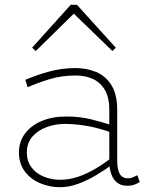

<svg xmlns="http://www.w3.org/2000/svg" viewBox="-20 -768 625 801"><path d="M510 7Q486 7 469.5 -5.5Q453 -18 444.5 -41Q436 -64 436 -97V-308Q436 -363 416.5 -394.5Q397 -426 365.5 -439.5Q334 -453 296 -453Q238 -453 189.5 -438.5Q141 -424 95 -404L86 -435Q132 -455 185 -469.5Q238 -484 296 -484Q342 -484 381.5 -467.5Q421 -451 445 -412.5Q469 -374 469 -308V-97Q469 -60 480 -42Q491 -24 514 -24Q525 -24 535 -28.5Q545 -33 553 -37L563 -9Q555 -3 541.5 2Q528 7 510 7ZM231 13Q186 13 146.5 -4Q107 -21 83 -53.5Q59 -86 59 -132Q59 -177 84.5 -211Q110 -245 154.5 -263.5Q199 -282 256 -282Q312 -282 359 -270.5Q406 -259 457 -242V-211Q402 -231 354 -240.5Q306 -250 256 -251Q214 -252 176.5 -238.5Q139 -225 115.5 -198.5Q92 -172 92 -132Q92 -95 111.5 -69.5Q131 -44 163 -31Q195 -18 231 -18Q269 -18 307 -31Q345 -44 383 -67Q421 -90 457 -119V-88Q421 -61 382.5 -38Q344 -15 305.5 -1Q267 13 231 13ZM129 -555 114 -569 275 -748H301L463 -569L449 -555L288 -711Z"/></svg>

Font: BioRhyme ExtraBold ExtraLight
Style: Regular
Weight: 250
Version: Version 1.600;gftools[0.9.33]